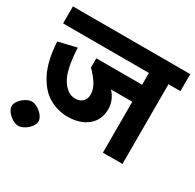

<svg xmlns="http://www.w3.org/2000/svg" viewBox="-192 -826 1131 1114"><g transform="rotate(30 373.5 -268.5)"><path d="M13 -426 134 -455Q141 -308 179 -249.5Q217 -191 267 -191Q298 -191 316.5 -208.5Q335 -226 335 -255Q335 -289 315.5 -322Q296 -355 258 -393V-455H565V-534H-10V-648H776V-534H696V0H565V-341H422Q466 -295 466 -232Q466 -162 415.5 -120Q365 -78 282 -78Q216 -78 158 -111Q100 -144 60 -221.5Q20 -299 13 -426ZM-29 30Q-29 13 -15 -6Q-1 -25 20.5 -38Q42 -51 61 -51Q80 -51 101.5 -38Q123 -25 137 -6Q151 13 151 30Q151 47 137 66Q123 85 101.5 98Q80 111 61 111Q42 111 20.5 98Q-1 85 -15 66Q-29 47 -29 30Z"/></g></svg>

Font: Madhuban SemiBold
Style: Regular
Weight: 600
Designer: jaikishan Patel
Foundry: MagicType
Version: Version 1.000